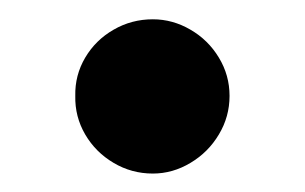

<svg xmlns="http://www.w3.org/2000/svg" viewBox="-20 -411 322 203"><path d="M59.6 -309.6Q59.1 -331.5 70.1 -350.1Q81.1 -368.7 100.1 -379.6Q119.1 -390.6 141.6 -390.6Q162.6 -390.6 181.4 -379.6Q200.2 -368.7 211.4 -350.1Q222.7 -331.5 222.7 -309.6Q222.7 -287.6 211.4 -268.8Q200.2 -250 181.4 -238.8Q162.6 -227.5 141.6 -227.5Q119.1 -227.5 100.1 -238.8Q81.1 -250 70.1 -268.8Q59.1 -287.6 59.6 -309.6Z"/></svg>

Font: Pretendard Std
Style: Bold
Weight: 700
Designer: Base glyphs from Inter by Rasmus Andersson; Hangeul glyphs from Noto Sans CJK(Source Han Sans) by Jang Soo-young and Kan
Foundry: Kil Hyung-jin
Version: Version 1.309